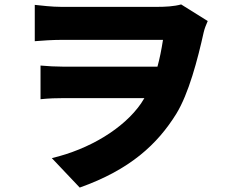

<svg xmlns="http://www.w3.org/2000/svg" viewBox="-20 -777 1040 867"><path d="M137 -755V-591C170 -594 221 -597 258 -597C321 -597 655 -597 716 -597C709 -552 701 -512 691 -476H265C234 -476 194 -478 163 -481V-329C202 -333 234 -334 271 -334H632L617 -310C539 -197 384 -103 214 -63L340 70C568 -11 691 -126 776 -263C832 -354 872 -506 900 -632C904 -649 911 -666 918 -682L798 -757C766 -748 726 -746 690 -746C631 -746 319 -746 257 -746C213 -746 167 -752 137 -755Z"/></svg>

Font: Noto Sans CJK HK Black
Style: Regular
Weight: 900
Designer: Ryoko NISHIZUKA 西塚涼子 (kana, bopomofo & ideographs); Paul D. Hunt (Latin, Greek & Cyrillic); Sandoll Communications 산돌커뮤니
Foundry: Adobe
Version: Version 2.004;hotconv 1.0.118;makeotfexe 2.5.65603